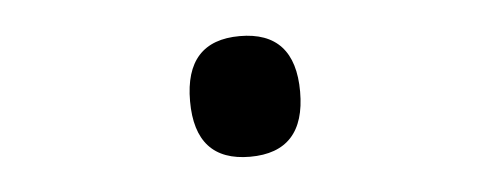

<svg xmlns="http://www.w3.org/2000/svg" viewBox="-28 -195 655 257"><g transform="rotate(-5 300.0 -66.0)"><path d="M299.8 -147Q374 -147 374 -65.9Q374 15.1 299.8 15.1Q226.1 15.1 226.1 -65.9Q226.1 -147 299.8 -147Z"/></g></svg>

Font: Droid Sans Mono
Style: Regular
Weight: 400
Monospace: yes
Foundry: Ascender Corporation
Version: Version 1.00 build 112